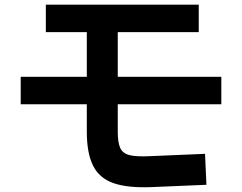

<svg xmlns="http://www.w3.org/2000/svg" viewBox="-20 -763 1040 825"><path d="M69 -315V-433H353V-625H177V-743H834V-625H486V-433H931V-315H486V-197Q486 -151 496.5 -127.5Q507 -104 536.5 -96.5Q566 -89 625 -92L861 -102L867 31L630 41Q527 45 466.5 23.5Q406 2 379.5 -52Q353 -106 353 -197V-315Z"/></svg>

Font: Murecho SemiBold
Style: Regular
Weight: 600
Designer: Neil Summerour
Foundry: Positype
Version: Version 1.010; ttfautohint (v1.8.3)